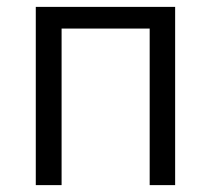

<svg xmlns="http://www.w3.org/2000/svg" viewBox="-20 -538 614 558"><path d="M84 0V-518H489V0H415V-455H159V0Z"/></svg>

Font: Ubuntu Sans
Style: Regular
Weight: 400
Designer: Dalton Maag Ltd
Foundry: Dalton Maag Ltd
Version: Version 1.006; ttfautohint (v1.8.4.7-5d5b)